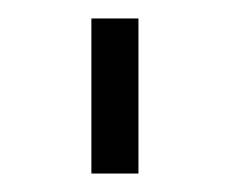

<svg xmlns="http://www.w3.org/2000/svg" viewBox="-20 -784 249 208"><path d="M79 -764H130V-596H79Z"/></svg>

Font: Leon Sans
Style: Light
Weight: 300
Designer: Jongmin Kim
Version: Version 1.2